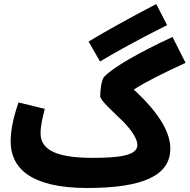

<svg xmlns="http://www.w3.org/2000/svg" viewBox="-20 -915 944 956"><path d="M478 -609C559 -657 655 -711 812 -790L758 -895C604 -814 502 -757 421 -708ZM182 -252C182 -290 193 -334 203 -373L72 -405C55 -355 33 -280 33 -211C33 -83 126 21 414 21C694 21 828 -42 828 -175C828 -251 780 -346 646 -469C705 -507 786 -548 904 -602L839 -731C669 -652 546 -581 500 -534C485 -520 479 -466 479 -436C479 -415 541 -361 595 -308C637 -264 664 -223 664 -193C664 -141 576 -129 440 -129C239 -129 182 -180 182 -252Z"/></svg>

Font: Noto Sans Arabic UI SemiCondensed Extra
Style: Regular
Weight: 800
Width: 4
Designer: Nadine Chahine - Monotype Design Team
Foundry: Monotype Imaging Inc.
Version: Version 1.900